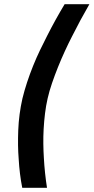

<svg xmlns="http://www.w3.org/2000/svg" viewBox="-20 -770 446 915"><path d="M406 -750Q362 -674 323 -596Q306 -563 289 -526Q272 -489 256.5 -450.5Q241 -412 228 -374Q215 -336 207 -301Q199 -266 194.5 -229Q190 -192 188 -155.5Q186 -119 186.5 -84Q187 -49 189 -18Q193 55 204 125H86Q73 59 69 -13Q64 -74 67 -150Q70 -226 87 -301Q96 -338 109 -377.5Q122 -417 137.5 -455.5Q153 -494 170.5 -530.5Q188 -567 205 -600Q244 -677 288 -750Z"/></svg>

Font: Panefresco 750wt
Style: Italic
Weight: 750
Foundry: Campivisivi & Chank Co
Version: Version 1.000